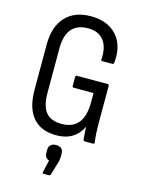

<svg xmlns="http://www.w3.org/2000/svg" viewBox="-131 -737 764 1039"><g transform="rotate(15 251.0 -218.0)"><path d="M230 8Q144 8 99 -45Q54 -98 54 -199V-453Q54 -553 104.5 -608Q155 -663 247 -663Q341 -663 392 -606.5Q443 -550 433 -453Q432 -444 424 -444H368Q359 -444 361 -453Q366 -521 336.5 -558.5Q307 -596 249 -596Q126 -596 126 -451V-202Q126 -128 154 -93.5Q182 -59 243 -59Q367 -59 367 -214V-265H256Q248 -265 248 -274V-322Q248 -332 256 -332H428Q436 -332 436 -322V-127Q436 -87 437.5 -60.5Q439 -34 442 -10Q444 0 435 0H390Q382 0 380 -8Q379 -20 377.5 -37Q376 -54 375 -77H374Q356 -37 319.5 -14.5Q283 8 230 8ZM218 227Q212 227 213 219L229 150Q204 142 204 113V97Q204 78 215 68.5Q226 59 244 59Q285 59 285 97V113Q285 126 282.5 137Q280 148 276 160L257 222Q254 227 249 227Z"/></g></svg>

Font: Sofia Sans Cond
Style: Regular
Weight: 400
Width: 3
Designer: Botio Nikoltchev, Ani Petrova
Foundry: lettersoup
Version: Version 4.100; ttfautohint (v1.8.3)